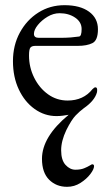

<svg xmlns="http://www.w3.org/2000/svg" viewBox="-20 -434 428 741"><path d="M343 207Q343 219 328.5 238Q314 257 290.5 272Q267 287 239 287Q197 287 169.5 259.5Q142 232 142 179Q142 94 245 9Q234 11 222 12.5Q210 14 198 14Q152 14 113.5 -13.5Q75 -41 52.5 -89Q30 -137 30 -198Q30 -259 56.5 -308Q83 -357 128 -385.5Q173 -414 229 -414Q289 -414 323.5 -389Q358 -364 358 -321Q358 -278 336.5 -267.5Q315 -257 281 -257H117Q103 -257 97.5 -250.5Q92 -244 92 -220Q92 -174 112 -134Q132 -94 165.5 -70Q199 -46 241 -46Q302 -46 337 -90Q344 -97 348 -97Q355 -97 355 -87Q355 -81 354 -77Q345 -45 303 -16Q288 -5 272 11.5Q256 28 236 68Q216 110 216 146Q216 184 233 202.5Q250 221 271 221Q291 221 304.5 215.5Q318 210 326 205Q334 200 335 200Q343 200 343 207ZM295 -322Q295 -349 270 -366Q245 -383 210 -383Q186 -383 163.5 -369.5Q141 -356 126 -337.5Q111 -319 111 -303Q111 -288 130 -288H212Q235 -288 253.5 -289.5Q272 -291 285 -293Q295 -294 295 -322Z"/></svg>

Font: Benne
Style: Regular
Weight: 400
Designer: John-Daniel Harrington
Version: Version 1.001